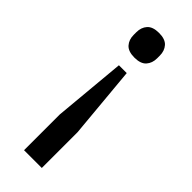

<svg xmlns="http://www.w3.org/2000/svg" viewBox="-237 -557 764 764"><g transform="rotate(45 145.0 -175.0)"><path d="M95 180V-21L123 -326H167L195 -21V180ZM145 -391Q110 -391 94.5 -408.5Q79 -426 79 -453V-468Q79 -495 94.5 -512.5Q110 -530 145 -530Q180 -530 195.5 -512.5Q211 -495 211 -468V-453Q211 -426 195.5 -408.5Q180 -391 145 -391Z"/></g></svg>

Font: IBM Plex Sans Devanagari Text
Style: Regular
Weight: 450
Designer: Mike Abbink, Paul van der Laan, Pieter van Rosmalen, Erin McLaughlin
Foundry: Bold Monday
Version: Version 1.1